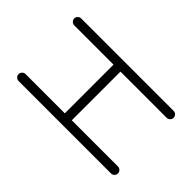

<svg xmlns="http://www.w3.org/2000/svg" viewBox="-207 -910 1051 1051"><g transform="rotate(-45 319.0 -384.5)"><path d="M561.5 -742.2V-26.9Q561.5 -15.9 553.6 -7.9Q545.7 0 534.7 0Q523.7 0 515.7 -7.9Q507.8 -15.9 507.8 -26.9V-384.5H130.9V-26.9Q130.9 -15.9 122.8 -7.9Q114.7 0 103.8 0Q92.8 0 84.8 -7.9Q76.9 -15.9 76.9 -26.9V-742.2Q76.9 -753.2 84.8 -761.2Q92.8 -769.3 103.8 -769.3Q114.7 -769.3 122.8 -761.2Q130.9 -753.2 130.9 -742.2V-438.5H507.8V-742.2Q507.8 -753.2 515.7 -761.2Q523.7 -769.3 534.7 -769.3Q545.7 -769.3 553.6 -761.2Q561.5 -753.2 561.5 -742.2Z"/></g></svg>

Font: Tecnico
Style: Fino
Weight: 400
Version: Version 1.3